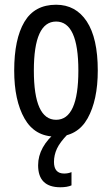

<svg xmlns="http://www.w3.org/2000/svg" viewBox="-20 -567 473 811"><path d="M393 -269Q393 -406 346.5 -476.5Q300 -547 217 -547Q126 -547 83 -474.5Q40 -402 40 -269Q40 -143 83.5 -66.5Q127 10 215 10Q307 10 350 -67Q393 -144 393 -269ZM123 -269Q123 -476 217 -476Q311 -476 311 -269Q311 -61 217 -61Q123 -61 123 -269ZM208 117Q208 88 220.5 61Q233 34 266 0L220 -12Q141 53 141 131Q141 224 235 224Q264 224 282 216V160Q268 166 251 166Q208 166 208 117Z"/></svg>

Font: Noto Sans Display Condensed
Style: Regular
Weight: 400
Width: 3
Designer: Monotype Design Team
Foundry: Monotype Imaging Inc.
Version: Version 1.900